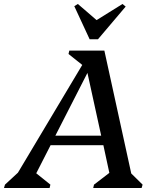

<svg xmlns="http://www.w3.org/2000/svg" viewBox="-74 -944 790 964"><path d="M-54 0 -49 -17 16 -77 339 -618 270 -673 274 -690H450L585 -73L642 -17L637 0H394L398 -17L475 -76L445 -215H180L108 -74L179 -17L175 0ZM204 -263H434L365 -578ZM376 -747 299 -913 317 -924 411 -843 541 -924 557 -911 418 -747Z"/></svg>

Font: Platypi
Style: Italic
Weight: 400
Italic angle: -13°
Designer: David Sargent
Foundry: Bolt Cutter Type
Version: Version 1.200; ttfautohint (v1.8.4.7-5d5b)